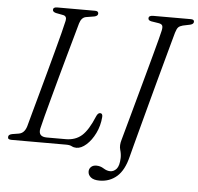

<svg xmlns="http://www.w3.org/2000/svg" viewBox="-58 -759 1022 989"><g transform="rotate(5 453.0 -265.0)"><path d="M306 0H22Q2 0 4 -14Q4 -26 23.5 -30L57.5 -35.5Q86.5 -40.5 97.5 -77Q104.5 -103.5 116.8 -148Q129 -192.5 144.2 -247.5Q159.5 -302.5 175.2 -360.8Q191 -419 205.5 -473Q220 -527 231 -569.5Q242 -612 247 -635.5Q252 -659 232.5 -663.5L193.5 -671Q177 -675.5 177 -686Q177 -700 197.5 -700H394Q411 -700 411 -687Q411 -674.5 392.5 -670.5L350 -663.5Q326.5 -659.5 317 -628Q310 -603.5 297.8 -559.2Q285.5 -515 270 -460Q254.5 -405 238.5 -346.2Q222.5 -287.5 207.8 -233.2Q193 -179 181.8 -136.2Q170.5 -93.5 165.5 -71Q156.5 -28 203 -28H300Q351 -28 383.8 -57.2Q416.5 -86.5 446 -158Q454 -177 465.5 -177Q479 -177 478 -158.5Q474.5 -112.5 455.5 -73.8Q436.5 -35 410.2 -11.8Q384 11.5 359 11.5Q345.5 11.5 335 5.8Q324.5 0 306 0ZM813.5 -623Q811 -614 801.2 -578.5Q791.5 -543 777 -490Q762.5 -437 745.5 -374.5Q728.5 -312 711.5 -248.2Q694.5 -184.5 679.2 -127.5Q664 -70.5 652.8 -28.5Q641.5 13.5 637 32Q619.5 104 582 136.8Q544.5 169.5 492.5 169.5Q462 169.5 447.2 157.2Q432.5 145 432.5 127.5Q432.5 113.5 442.5 103.8Q452.5 94 470.5 94Q490.5 94 508.2 105.2Q526 116.5 543 116.5Q561.5 116.5 575.5 100.8Q589.5 85 591 44Q591.5 24 585 1.8Q578.5 -20.5 587.5 -50Q589.5 -57.5 598.5 -89.8Q607.5 -122 620.8 -170.5Q634 -219 649.8 -276Q665.5 -333 681.2 -390.5Q697 -448 710.5 -498Q724 -548 733 -582.2Q742 -616.5 744 -626.5Q748.5 -646 744.5 -654.2Q740.5 -662.5 725 -665L687 -671Q670.5 -674.5 671 -685.5Q671 -700 694.5 -700H889Q906 -700 906 -688Q906 -676 888.5 -671.5L850.5 -663.5Q835 -659.5 827.5 -652Q820 -644.5 813.5 -623Z"/></g></svg>

Font: Fraunces 72pt Soft Light
Style: Italic
Weight: 300
Italic angle: -16°
Version: Version 1.000;[b76b70a41]